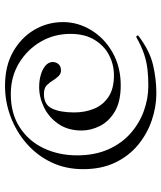

<svg xmlns="http://www.w3.org/2000/svg" viewBox="41 -581 643 765"><g transform="rotate(-90 362.5 -198.5)"><path d="M373 103Q319 103 265 84.5Q211 66 167 29.5Q123 -7 97 -61.5Q71 -116 71 -189Q71 -259 98.5 -316Q126 -373 173 -414Q220 -455 279.5 -477.5Q339 -500 403 -500Q482 -500 538.5 -468Q595 -436 626 -383.5Q657 -331 657 -269Q657 -209 624.5 -156Q592 -103 535 -71Q478 -39 405 -39Q340 -39 300.5 -62.5Q261 -86 243 -122Q225 -158 225 -195Q225 -249 251 -287Q277 -325 317 -344.5Q357 -364 398 -364Q423 -364 445 -358Q467 -352 482 -340Q497 -328 498 -311Q498 -297 489.5 -287Q481 -277 464 -277Q451 -277 441.5 -287Q432 -297 426 -307Q417 -322 405.5 -333.5Q394 -345 370 -345Q328 -345 312.5 -312.5Q297 -280 297 -224Q297 -182 311.5 -146Q326 -110 358.5 -88Q391 -66 445 -66Q487 -66 524.5 -85Q562 -104 586 -143Q610 -182 610 -239Q610 -305 578.5 -358.5Q547 -412 493 -444.5Q439 -477 370 -477Q292 -477 237 -441Q182 -405 154 -345Q126 -285 126 -213Q126 -143 149.5 -89.5Q173 -36 213 -0.5Q253 35 302.5 53Q352 71 403 71Q439 71 469.5 67.5Q500 64 531 53.5Q562 43 597 23Q600 22 602.5 25.5Q605 29 603 31Q544 76 487.5 89.5Q431 103 373 103Z"/></g></svg>

Font: Cormorant Light Medium
Style: Italic
Weight: 500
Italic angle: -10°
Version: Version 4.000